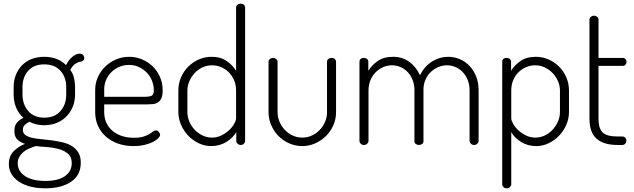

<svg xmlns="http://www.w3.org/2000/svg" viewBox="-20 -786 3436 1041"><path d="M219 -107Q174 -107 140 -126Q126 -119 115 -109.5Q104 -100 104 -82Q104 -64 117.5 -54Q131 -44 153 -39Q175 -34 203.5 -31.5Q232 -29 261 -25Q290 -21 318.5 -14.5Q347 -8 369 5.5Q391 19 404.5 40.5Q418 62 418 96Q418 164 365.5 199.5Q313 235 226 235Q182 235 146 226Q110 217 83.5 199.5Q57 182 42.5 158Q28 134 28 104Q28 59 55.5 32.5Q83 6 116 -6Q90 -14 74 -29.5Q58 -45 58 -76Q58 -104 71 -120Q84 -136 107 -147Q82 -169 68 -201.5Q54 -234 54 -273V-314Q54 -350 66 -380Q78 -410 99.5 -432Q121 -454 151.5 -466Q182 -478 220 -478Q293 -478 338 -433Q352 -461 372.5 -478Q393 -495 411 -495Q425 -495 431 -487.5Q437 -480 437 -472Q437 -463 431.5 -458Q426 -453 419 -452Q407 -451 391 -442Q375 -433 361 -407Q375 -389 381 -364.5Q387 -340 387 -314V-273Q387 -237 374.5 -207Q362 -177 340 -154.5Q318 -132 287 -119.5Q256 -107 219 -107ZM339 -314Q339 -367 308 -402Q277 -437 220 -437Q163 -437 132.5 -402Q102 -367 102 -314V-274Q102 -220 133 -184Q164 -148 221 -148Q276 -148 307.5 -183.5Q339 -219 339 -273ZM369 98Q369 64 347.5 46.5Q326 29 295 21Q264 13 231 11Q198 9 174 6Q155 12 137.5 19.5Q120 27 106.5 38.5Q93 50 84.5 65Q76 80 76 99Q76 142 115.5 168.5Q155 195 226 195Q295 195 332 169Q369 143 369 98Z M680 -478Q716 -478 749 -464.5Q782 -451 807 -427Q832 -403 847 -369.5Q862 -336 862 -297Q862 -269 855 -253.5Q848 -238 836 -230.5Q824 -223 808.5 -221.5Q793 -220 777 -220H545V-178Q545 -146 557 -120Q569 -94 590.5 -76Q612 -58 641.5 -48.5Q671 -39 706 -39Q737 -39 756.5 -45Q776 -51 788.5 -58.5Q801 -66 809 -72.5Q817 -79 825 -79Q834 -79 841 -71Q848 -63 848 -55Q848 -47 838 -36.5Q828 -26 809.5 -16.5Q791 -7 764 -0.5Q737 6 704 6Q658 6 620 -7.5Q582 -21 554.5 -45Q527 -69 511.5 -103Q496 -137 496 -179V-298Q496 -335 510.5 -367.5Q525 -400 550 -424.5Q575 -449 608.5 -463.5Q642 -478 680 -478ZM758 -261Q792 -261 803 -267.5Q814 -274 814 -297Q814 -322 804.5 -347Q795 -372 777 -391Q759 -410 734.5 -422Q710 -434 680 -434Q651 -434 626.5 -423.5Q602 -413 584 -395Q566 -377 555.5 -353Q545 -329 545 -302V-261Z M1285 -766Q1296 -766 1302.5 -760Q1309 -754 1309 -745V-22Q1309 -14 1302.5 -7Q1296 0 1285 0Q1275 0 1268 -7Q1261 -14 1261 -22V-70Q1244 -39 1207.5 -16.5Q1171 6 1125 6Q1089 6 1057 -9.5Q1025 -25 1000.5 -50.5Q976 -76 961.5 -109.5Q947 -143 947 -179V-295Q947 -333 961.5 -366.5Q976 -400 1000.5 -424.5Q1025 -449 1057.5 -463.5Q1090 -478 1127 -478Q1177 -478 1210 -454.5Q1243 -431 1260 -402V-745Q1260 -754 1267 -760Q1274 -766 1285 -766ZM996 -179Q996 -152 1006.5 -127Q1017 -102 1035.5 -82.5Q1054 -63 1078 -51.5Q1102 -40 1129 -40Q1157 -40 1181 -52Q1205 -64 1222.5 -80.5Q1240 -97 1250 -115Q1260 -133 1260 -145V-295Q1260 -327 1248.5 -352.5Q1237 -378 1219 -395.5Q1201 -413 1177.5 -422.5Q1154 -432 1130 -432Q1102 -432 1077.5 -420.5Q1053 -409 1035 -389.5Q1017 -370 1006.5 -345.5Q996 -321 996 -295Z M1619 6Q1581 6 1547.5 -9Q1514 -24 1489.5 -49Q1465 -74 1450.5 -107.5Q1436 -141 1436 -177V-451Q1436 -459 1443 -465.5Q1450 -472 1461 -472Q1470 -472 1477.5 -465.5Q1485 -459 1485 -451V-177Q1485 -151 1495.5 -126Q1506 -101 1524 -82Q1542 -63 1566.5 -51.5Q1591 -40 1619 -40Q1647 -40 1671.5 -51.5Q1696 -63 1714 -82Q1732 -101 1742.5 -125.5Q1753 -150 1753 -177V-452Q1753 -460 1760.5 -466Q1768 -472 1778 -472Q1789 -472 1795.5 -466Q1802 -460 1802 -452V-177Q1802 -140 1787.5 -107Q1773 -74 1748 -49Q1723 -24 1689.5 -9Q1656 6 1619 6Z M2227 -299Q2227 -327 2217.5 -351.5Q2208 -376 2191.5 -394Q2175 -412 2152.5 -422Q2130 -432 2105 -432Q2081 -432 2058.5 -422.5Q2036 -413 2018 -395.5Q2000 -378 1989 -352.5Q1978 -327 1978 -295V-22Q1978 -14 1971 -7Q1964 0 1953 0Q1942 0 1935.5 -7Q1929 -14 1929 -22V-452Q1929 -461 1935.5 -466.5Q1942 -472 1953 -472Q1963 -472 1970 -466.5Q1977 -461 1977 -452V-402Q1994 -431 2027 -454.5Q2060 -478 2111 -478Q2162 -478 2199.5 -450.5Q2237 -423 2257 -378Q2283 -429 2324 -453.5Q2365 -478 2409 -478Q2441 -478 2471 -466Q2501 -454 2524 -430.5Q2547 -407 2561 -373Q2575 -339 2575 -295V-22Q2575 -14 2568 -7Q2561 0 2550 0Q2540 0 2533 -7Q2526 -14 2526 -22V-295Q2526 -329 2515 -354.5Q2504 -380 2486.5 -397.5Q2469 -415 2447 -423.5Q2425 -432 2403 -432Q2379 -432 2356.5 -422.5Q2334 -413 2316 -396Q2298 -379 2287 -354.5Q2276 -330 2276 -300V-21Q2276 -10 2268.5 -5Q2261 0 2251 0Q2243 0 2235 -5Q2227 -10 2227 -21Z M2727 -472Q2737 -472 2744 -466.5Q2751 -461 2751 -452V-402Q2768 -431 2801 -454.5Q2834 -478 2885 -478Q2922 -478 2954.5 -463.5Q2987 -449 3011.5 -424.5Q3036 -400 3050.5 -366.5Q3065 -333 3065 -295V-179Q3065 -143 3050.5 -109.5Q3036 -76 3011.5 -50.5Q2987 -25 2955 -9.5Q2923 6 2887 6Q2841 6 2805 -16.5Q2769 -39 2752 -70V213Q2752 221 2745 228Q2738 235 2727 235Q2716 235 2709.5 228Q2703 221 2703 213V-452Q2703 -461 2709.5 -466.5Q2716 -472 2727 -472ZM3016 -295Q3016 -321 3005.5 -345.5Q2995 -370 2976.5 -389.5Q2958 -409 2933.5 -420.5Q2909 -432 2881 -432Q2857 -432 2834 -422.5Q2811 -413 2792.5 -395.5Q2774 -378 2763 -352.5Q2752 -327 2752 -295V-145Q2752 -133 2762 -115Q2772 -97 2789.5 -80.5Q2807 -64 2831 -52Q2855 -40 2883 -40Q2910 -40 2934 -51.5Q2958 -63 2976 -82.5Q2994 -102 3005 -127Q3016 -152 3016 -179Z M3225 -143Q3225 -89 3248 -67.5Q3271 -46 3328 -46H3353Q3364 -46 3370 -39.5Q3376 -33 3376 -23Q3376 -14 3370 -7Q3364 0 3353 0H3328Q3253 0 3214.5 -34Q3176 -68 3176 -143V-680Q3176 -689 3184 -695Q3192 -701 3200 -701Q3210 -701 3217.5 -695Q3225 -689 3225 -680V-472H3358Q3366 -472 3371.5 -465.5Q3377 -459 3377 -450Q3377 -442 3371.5 -435.5Q3366 -429 3358 -429H3225Z"/></svg>

Font: AkaAcidDosis
Style: Light
Weight: 300
Designer: Edgar Tolentino, Pablo Impallari, Igino Marini, Aka-Acid
Foundry: Edgar Tolentino, Pablo Impallari, Igino Marini, Aka-Acid
Version: Version 1.007